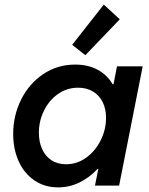

<svg xmlns="http://www.w3.org/2000/svg" viewBox="-20 -811 652 839"><path d="M37.6 -225.6Q37.6 -305.7 72 -375.2Q106.4 -444.8 168.5 -486.8Q230.5 -528.8 308.6 -528.8Q364.7 -528.8 406.5 -506.3Q448.2 -483.9 472.2 -442.9H476.1L491.2 -521H603.5L500.5 0H395L409.7 -73.2H406.7Q371.6 -35.2 327.4 -13.7Q283.2 7.8 233.9 7.8Q175.3 7.8 130.6 -22.5Q85.9 -52.7 61.8 -106Q37.6 -159.2 37.6 -225.6ZM443.4 -295.9Q443.4 -335.4 428.5 -365.2Q413.6 -395 386 -411.4Q358.4 -427.7 321.3 -427.7Q272 -427.7 232.9 -399.9Q193.8 -372.1 171.9 -326.9Q149.9 -281.7 149.9 -231Q149.9 -191.4 163.8 -160.2Q177.7 -128.9 204.3 -111.1Q231 -93.3 268.6 -93.3Q317.4 -93.3 357.4 -122.6Q397.5 -151.9 420.4 -198.7Q443.4 -245.6 443.4 -295.9ZM295.4 -615.2 433.6 -791 503.4 -726.6 353 -569.8Z"/></svg>

Font: Reddit Sans Chocolate SemiBold
Style: Italic
Weight: 600
Italic angle: -11.25°
Designer: Stephen Hutchings
Version: Version 1.013